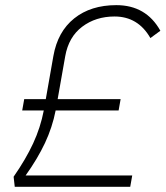

<svg xmlns="http://www.w3.org/2000/svg" viewBox="-20 -723 641 743"><path d="M37.1 0 32.7 -39.1Q79.6 -106.4 108.2 -168Q136.7 -229.5 149.4 -295.4H65.9L73.7 -339.4H157.2L186.5 -505.9Q203.1 -600.6 267.3 -651.9Q331.5 -703.1 430.2 -703.1Q545.4 -703.1 600.6 -604L562 -575.7Q514.2 -659.2 423.3 -659.2Q350.6 -659.2 298.1 -619.6Q245.6 -580.1 232.4 -505.4L203.1 -339.4H446.8L439 -295.4H195.3Q182.6 -230.5 154.1 -169.7Q125.5 -108.9 79.1 -43.9H491.7L483.9 0Z"/></svg>

Font: CaskaydiaCove NF ExtraLight
Style: Italic
Weight: 200
Italic angle: -10°
Designer: Aaron Bell
Foundry: Saja Typeworks
Version: Version 2111.001; VTT 6.35;Nerd Fonts 3.2.1